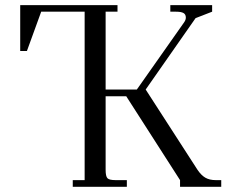

<svg xmlns="http://www.w3.org/2000/svg" viewBox="-20 -722 894 742"><path d="M58.1 -524.9V-702.1H434.1V-676.8H388.2V-376H508.8L691.9 -636.2Q698.2 -645.5 698.2 -653.8Q698.2 -666.5 689.2 -671.6Q680.2 -676.8 660.2 -676.8H638.2V-702.1H799.8V-676.8L735.8 -651.9L543 -376L743.2 -65.9Q757.3 -44.9 773.4 -35.4Q789.6 -25.9 814 -25.9H835V0H675.8V-25.9L467.8 -350.1H388.2V-65.9Q388.2 -40.5 395.3 -33.2Q402.3 -25.9 426.8 -25.9H470.2V0H261.2V-25.9H307.1V-676.8H139.2L84 -524.9Z"/></svg>

Font: Dihjauti S
Style: Regular
Weight: 400
Designer: T. Christopher White
Version: Version 3.0.0